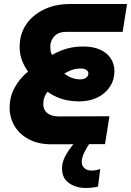

<svg xmlns="http://www.w3.org/2000/svg" viewBox="-20 -720 654 958"><path d="M410 218Q356 218 321 191Q286 164 290 110Q292 81 311.5 48.5Q331 16 357 -13Q383 -42 405 -62.5Q427 -83 433 -89L472 -67Q468 -63 455.5 -46Q443 -29 428 -6.5Q413 16 401 40Q389 64 388 82Q386 104 399.5 117.5Q413 131 436 131Q447 131 458.5 129Q470 127 480 123L469 211Q457 214 439.5 216Q422 218 410 218ZM237 0Q171 0 124 -25Q77 -50 52.5 -91.5Q28 -133 28 -183Q28 -236 53 -282.5Q78 -329 120 -363Q101 -389 89.5 -419.5Q78 -450 78 -487Q78 -549 110 -597Q142 -645 199 -672.5Q256 -700 329 -700H614L592 -561H310Q272 -561 251.5 -539.5Q231 -518 231 -486Q231 -477 232.5 -466Q234 -455 240 -446Q279 -468 316 -478Q353 -488 396 -488Q445 -488 480 -472Q515 -456 533 -428Q551 -400 551 -365Q551 -322 528.5 -287.5Q506 -253 466 -233.5Q426 -214 374 -214Q344 -214 316 -219.5Q288 -225 263 -236Q238 -247 217 -262Q206 -248 201 -233.5Q196 -219 196 -201Q196 -182 205 -168Q214 -154 232 -146.5Q250 -139 277 -139L526 -140L504 -1ZM379 -324Q400 -324 410.5 -333Q421 -342 421 -353Q421 -364 411 -371Q401 -378 382 -378Q361 -378 342 -372Q323 -366 301 -353Q320 -338 340.5 -331Q361 -324 379 -324Z"/></svg>

Font: MuseoModerno Thin
Style: Bold Italic
Weight: 700
Italic angle: -9°
Version: Version 1.003